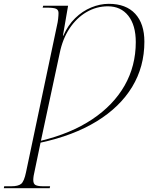

<svg xmlns="http://www.w3.org/2000/svg" viewBox="-86 -744 794 1004"><path d="M-66 240 -64 230H-27Q9 230 24.5 217.5Q40 205 50 157L212 -611Q216 -627 218 -645.5Q220 -664 220 -676Q220 -692 207.5 -698Q195 -704 157 -704H137L140 -714H270L243 -557H245Q269 -612 307 -649Q345 -686 391 -705Q437 -724 483 -724Q573 -724 621 -672Q669 -620 669 -526Q669 -395 605 -289.5Q541 -184 419.5 -109.5Q298 -35 126 2L96 146Q92 162 90 175Q88 188 88 197Q88 218 100.5 224Q113 230 139 230H176L174 240ZM128 -8Q285 -46 396 -120Q507 -194 565.5 -296.5Q624 -399 624 -524Q624 -612 585 -661.5Q546 -711 478 -711Q418 -711 366 -680.5Q314 -650 277.5 -595Q241 -540 226 -465Z"/></svg>

Font: Noto Serif Display ExtraLight
Style: Italic
Weight: 200
Italic angle: -12°
Designer: Monotype Design Team
Foundry: Monotype Imaging Inc.
Version: Version 2.009